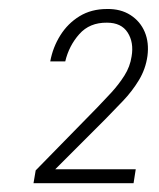

<svg xmlns="http://www.w3.org/2000/svg" viewBox="-20 -735 357 431"><path d="M284.7 -355 279.8 -323.7H55.2L60.1 -352.5L198.7 -494.1Q213.4 -509.3 230 -527.3Q246.6 -545.4 259.3 -565.4Q272 -585.4 275.4 -608.4Q280.8 -639.6 266.6 -661.9Q252.4 -684.1 220.2 -684.1Q181.2 -684.6 158 -658.4Q134.8 -632.3 126.5 -597.2H92.8Q98.6 -628.9 115.5 -655.8Q132.3 -682.6 158.7 -698.7Q185.1 -714.8 220.2 -714.8Q251 -715.3 272.9 -701.2Q294.9 -687 304.9 -663.3Q314.9 -639.6 311 -609.4Q307.1 -580.6 292 -555.4Q276.9 -530.3 255.9 -508.3Q234.9 -486.3 215.8 -466.8L104 -355Z"/></svg>

Font: Roboto Condensed ExtraLight
Style: Italic
Weight: 250
Italic angle: -12°
Designer: Christian Robertson
Foundry: Google
Version: Version 3.008; 2023